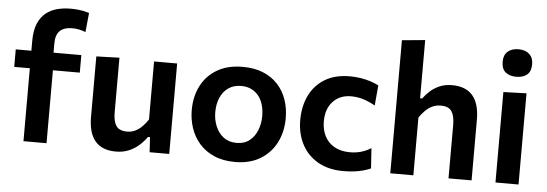

<svg xmlns="http://www.w3.org/2000/svg" viewBox="-49 -893 3002 1053"><g transform="rotate(5 1452.0 -366.5)"><path d="M106.5 0Q106.5 -54 106.5 -104.5Q106.5 -155 106.5 -217V-267Q106.5 -297 106.5 -331.5Q106.5 -366 106.5 -403.2Q106.5 -440.5 106.5 -478.2Q106.5 -516 106.5 -552.5Q106.5 -609.5 122.2 -647Q138 -684.5 165.2 -706.5Q192.5 -728.5 227.2 -737.5Q262 -746.5 301 -746.5Q322.5 -746.5 341.8 -744.5Q361 -742.5 377 -739Q393 -735.5 403.5 -731.5L393 -626Q376 -632.5 357.5 -636.5Q339 -640.5 320 -640.5Q274 -640.5 251.2 -618.2Q228.5 -596 228.5 -549.5Q228.5 -537.5 228.5 -521.8Q228.5 -506 228.5 -498L233.5 -475V-217Q233.5 -155 233.5 -104.5Q233.5 -54 233.5 0ZM20.5 -401.5V-498H381.5V-401.5Q333.5 -401.5 288.8 -401.5Q244 -401.5 198.5 -401.5H143Z M616 12.5Q539.5 12.5 501.8 -32.2Q464 -77 464 -164.5Q464 -197.5 464 -222Q464 -246.5 464 -272Q464 -320 464 -357.5Q464 -395 464 -428.5Q464 -462 464 -498L591 -502Q591 -448.5 591 -396.2Q591 -344 591 -287V-201Q591 -152 607.8 -127Q624.5 -102 668 -102Q692.5 -102 713.2 -112.2Q734 -122.5 751 -139.8Q768 -157 782 -178.5V-287Q782 -344 782 -394.2Q782 -444.5 782 -498H909Q909 -444.5 909 -392.2Q909 -340 909 -272V-217Q909 -155 909 -104.5Q909 -54 909 0H801L796 -82.5H784.5Q768 -58.5 744 -36.8Q720 -15 688 -1.2Q656 12.5 616 12.5Z M1272 12.5Q1206 12.5 1157 -8.8Q1108 -30 1075.5 -67Q1043 -104 1027 -151.5Q1011 -199 1011 -251Q1011 -325.5 1041 -384.2Q1071 -443 1128.8 -477Q1186.5 -511 1269.5 -511Q1333.5 -511 1381.8 -491.2Q1430 -471.5 1462.8 -436Q1495.5 -400.5 1512 -353.2Q1528.5 -306 1528.5 -251Q1528.5 -176 1498.2 -116.5Q1468 -57 1410.5 -22.2Q1353 12.5 1272 12.5ZM1271.5 -92.5Q1314.5 -92.5 1342.8 -115.2Q1371 -138 1385 -174Q1399 -210 1399 -251Q1399 -299 1383.2 -333.8Q1367.5 -368.5 1338.5 -387.2Q1309.5 -406 1271 -406Q1228.5 -406 1199.2 -385.2Q1170 -364.5 1155.2 -329.5Q1140.5 -294.5 1140.5 -251Q1140.5 -210 1155 -174Q1169.5 -138 1198.8 -115.2Q1228 -92.5 1271.5 -92.5Z M1869 10.5Q1785.5 10.5 1727.2 -23.2Q1669 -57 1638.8 -115.5Q1608.5 -174 1608.5 -248.5Q1608.5 -323.5 1637 -382.8Q1665.5 -442 1721.2 -476.2Q1777 -510.5 1859.5 -510.5Q1889 -510.5 1918 -506Q1947 -501.5 1972.8 -493.2Q1998.5 -485 2018.5 -474L2008.5 -363Q1980 -379 1956.2 -387.5Q1932.5 -396 1912.5 -399Q1892.5 -402 1876.5 -402Q1813.5 -402 1775.8 -361.5Q1738 -321 1738 -252Q1738 -206.5 1756 -171.2Q1774 -136 1809.2 -115.8Q1844.5 -95.5 1897 -95.5Q1916.5 -95.5 1936 -99Q1955.5 -102.5 1974.5 -109.8Q1993.5 -117 2011 -128.5L2018.5 -17.5Q2001.5 -9.5 1979.2 -3.2Q1957 3 1929.5 6.8Q1902 10.5 1869 10.5Z M2126 0Q2126 -54 2126 -104.5Q2126 -155 2126 -217V-493.5Q2126 -555 2126 -614.5Q2126 -674 2126 -732.5L2253 -744.5Q2253 -685.5 2253 -623.5Q2253 -561.5 2253 -493.5V-424H2264.5Q2279.5 -445.5 2301.8 -465.5Q2324 -485.5 2353.8 -498.2Q2383.5 -511 2421.5 -511Q2498 -511 2535.8 -466.2Q2573.5 -421.5 2573.5 -334Q2573.5 -301.5 2573.5 -274.2Q2573.5 -247 2573.5 -217Q2573.5 -156.5 2573.5 -105.2Q2573.5 -54 2573.5 0H2446.5Q2446.5 -54 2446.5 -104.5Q2446.5 -155 2446.5 -210.5V-295Q2446.5 -344 2429.8 -369Q2413 -394 2369.5 -394Q2344 -394 2322.8 -383.8Q2301.5 -373.5 2284.2 -356.2Q2267 -339 2253 -317.5V-210.5Q2253 -153.5 2253 -103.8Q2253 -54 2253 0Z M2705 0Q2705 -54 2705 -104.5Q2705 -155 2705 -217V-267Q2705 -315 2705 -353.8Q2705 -392.5 2705 -427.2Q2705 -462 2705 -498L2832 -502Q2832 -465.5 2832 -430Q2832 -394.5 2832 -355.2Q2832 -316 2832 -267V-217Q2832 -155 2832 -104.5Q2832 -54 2832 0ZM2767 -587.5Q2730.5 -587.5 2708.5 -605.8Q2686.5 -624 2686.5 -664Q2686.5 -700.5 2708.5 -719.8Q2730.5 -739 2768 -739Q2805.5 -739 2827.2 -719Q2849 -699 2849 -664Q2849 -624 2827.2 -605.8Q2805.5 -587.5 2767 -587.5Z"/></g></svg>

Font: Commissioner Thin SemiBold
Style: Regular
Weight: 600
Version: Version 1.000